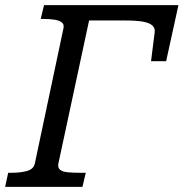

<svg xmlns="http://www.w3.org/2000/svg" viewBox="-39 -730 717 750"><path d="M-19 0 -7 -55H4Q40 -55 66 -62Q92 -69 97 -91L209 -620Q212 -635 202.5 -642.5Q193 -650 174.5 -653Q156 -656 131 -656H120L133 -710H658L610 -491H551L565 -602Q568 -619 556.5 -630Q545 -641 519 -645.5Q493 -650 449 -650H309L189 -91Q186 -75 195.5 -67Q205 -59 226 -57Q247 -55 277 -55H296L283 0Z"/></svg>

Font: Roboto Serif
Style: Italic
Weight: 400
Italic angle: -10°
Designer: Greg Gazdowicz
Foundry: Commercial Type
Version: Version 1.008